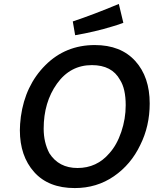

<svg xmlns="http://www.w3.org/2000/svg" viewBox="-20 -946 788 976"><path d="M374 -92Q279 -92 231 -167Q202 -222 202 -292Q202 -426 269.5 -520.5Q337 -615 447 -615Q549 -615 590 -540Q619 -495 619 -411Q619 -342 596.5 -275.5Q574 -209 536 -167Q472 -92 374 -92ZM360 10Q472 10 559 -50Q646 -110 693 -209Q741 -305 741 -420Q741 -555 667.5 -636Q594 -717 462 -717Q313 -717 210.5 -614.5Q108 -512 86 -353Q81 -313 81 -284Q81 -153 153.5 -71.5Q226 10 360 10ZM362 -767Q462 -784 553 -812Q584 -821 607 -830L584 -926Q455 -872 350 -837Z"/></svg>

Font: Brisa Sans Medium
Style: Italic
Weight: 600
Italic angle: -8°
Designer: Dalton Maag Ltd
Foundry: Dalton Maag Ltd
Version: Version 1.101;July 10, 2019;FontCreator 11.5.0.2425 64-bit